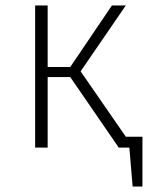

<svg xmlns="http://www.w3.org/2000/svg" viewBox="-20 -542 552 705"><path d="M503 -40V143H467L455 0H416L238 -259H155V0H109V-522H155V-296H238L391 -522H442L276 -280L442 -40Z"/></svg>

Font: FiraGO ExtraLight
Style: Regular
Weight: 200
Designer: bBox Type
Foundry: bBox Type GmbH
Version: Version 1.001